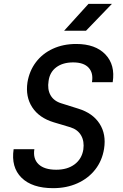

<svg xmlns="http://www.w3.org/2000/svg" viewBox="-20 -970 640 1000"><path d="M257 10Q147 10 92 -44.5Q37 -99 51 -193H159Q151 -143 181 -114.5Q211 -86 273 -86Q331 -86 368.5 -114Q406 -142 414 -191Q420 -234 402.5 -264.5Q385 -295 347 -307L260 -333Q184 -356 148 -411Q112 -466 123 -541Q133 -601 167 -646Q201 -691 255 -716Q309 -741 377 -741Q477 -741 529 -686.5Q581 -632 567 -542H459Q467 -590 441.5 -617.5Q416 -645 361 -645Q307 -645 273 -619.5Q239 -594 233 -548Q226 -505 243 -474.5Q260 -444 299 -432L388 -404Q463 -381 498.5 -326Q534 -271 522 -195Q512 -133 476 -87Q440 -41 383.5 -15.5Q327 10 257 10ZM314 -810 441 -950H563L428 -810Z"/></svg>

Font: NKDuy Mono SemiBold
Style: Italic
Weight: 600
Italic angle: -9°
Monospace: yes
Designer: NKDuy
Foundry: NKDuy
Version: Version 2.251; ttfautohint (v1.8.4.7-5d5b)